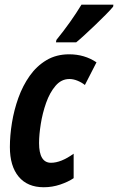

<svg xmlns="http://www.w3.org/2000/svg" viewBox="-20 -786 502 816"><path d="M166 9.8Q96.7 9.8 59.3 -35.2Q22 -80.1 22 -161.1Q22 -210 30.8 -264.2Q39.6 -318.4 58.1 -370.1Q76.7 -421.9 106.2 -463.6Q135.7 -505.4 177.5 -530.3Q219.2 -555.2 273.9 -555.2Q339.4 -555.2 390.1 -521L340.8 -424.8Q326.7 -436 309.1 -443.1Q291.5 -450.2 274.9 -450.2Q240.7 -450.2 216.1 -421.4Q191.4 -392.6 176 -348.9Q160.6 -305.2 153.3 -259Q146 -212.9 146 -178.2Q146 -94.2 196.8 -94.2Q239.3 -94.2 293 -132.8V-28.8Q270 -13.2 236.1 -1.7Q202.1 9.8 166 9.8ZM217.8 -606 219.7 -616.2Q282.2 -693.4 326.2 -766.1H461.9L460.9 -757.8Q450.2 -744.6 429.2 -723.4Q408.2 -702.1 384 -679Q359.9 -655.8 338.1 -636Q316.4 -616.2 303.7 -606Z"/></svg>

Font: Open Sans Condensed
Style: Bold Italic
Weight: 700
Width: 3
Italic angle: -12°
Designer: Monotype Design Team
Foundry: Monotype Imaging Inc.
Version: Version 3.003; ttfautohint (v1.8.4)